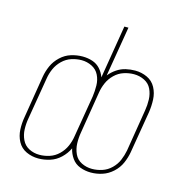

<svg xmlns="http://www.w3.org/2000/svg" viewBox="-108 -840 937 953"><g transform="rotate(15 360.0 -363.5)"><path d="M442 -11Q413 -11 388 -23.5Q363 -36 351.5 -61Q340 -86 339 -114.5Q338 -143 343 -171L378 -386Q382 -412 393 -437Q404 -462 424.5 -482Q445 -502 471 -510.5Q497 -519 523 -519Q552 -519 577 -506.5Q602 -494 613.5 -469.5Q625 -445 626 -416.5Q627 -388 622 -359L587 -144Q582 -118 571.5 -93Q561 -68 540.5 -48Q520 -28 494 -19.5Q468 -11 442 -11ZM172 -11Q143 -11 118.5 -23.5Q94 -36 82 -61Q70 -86 69 -114.5Q68 -143 73 -171L109 -386Q113 -412 124 -437Q135 -462 155.5 -482Q176 -502 202 -510.5Q228 -519 254 -519Q282 -519 307 -506.5Q332 -494 344 -469.5Q356 -445 356.5 -416.5Q357 -388 353 -359L317 -144Q313 -118 302 -93Q291 -68 270.5 -48Q250 -28 224 -19.5Q198 -11 172 -11ZM171 8Q201 8 231 -1.5Q261 -11 284.5 -33.5Q308 -56 321 -84Q327 -57 343 -34.5Q359 -12 385.5 -2Q412 8 441 8Q471 8 500 -1.5Q529 -11 553 -33Q577 -55 589.5 -83.5Q602 -112 607 -141L643 -356Q648 -389 646.5 -422Q645 -455 630 -483Q615 -511 586 -524.5Q557 -538 524 -538Q500 -538 476 -532.5Q452 -527 430.5 -512.5Q409 -498 393 -478L436 -735H415L370 -462Q362 -485 345.5 -503.5Q329 -522 305 -530Q281 -538 254 -538Q225 -538 195.5 -529Q166 -520 142 -497.5Q118 -475 105.5 -447Q93 -419 88 -389L53 -174Q47 -141 48.5 -108Q50 -75 65 -47Q80 -19 109 -5.5Q138 8 171 8Z"/></g></svg>

Font: Iosevka Sparkle Thin
Style: Italic
Weight: 100
Italic angle: -9°
Designer: Belleve Invis
Foundry: Belleve Invis
Version: Version 4.5.0; ttfautohint (v1.8.3)